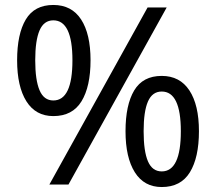

<svg xmlns="http://www.w3.org/2000/svg" viewBox="-20 -744 871 774"><path d="M195 -724Q269 -724 307 -665.5Q345 -607 345 -501Q345 -395 308.5 -335.5Q272 -276 195 -276Q124 -276 86.5 -335.5Q49 -395 49 -501Q49 -607 84 -665.5Q119 -724 195 -724ZM652 -714 256 0H179L575 -714ZM195 -662Q157 -662 139.5 -621.5Q122 -581 122 -501Q122 -421 139.5 -380Q157 -339 195 -339Q272 -339 272 -501Q272 -662 195 -662ZM632 -438Q705 -438 743.5 -379.5Q782 -321 782 -215Q782 -109 745.5 -49.5Q709 10 632 10Q561 10 523.5 -49.5Q486 -109 486 -215Q486 -321 521 -379.5Q556 -438 632 -438ZM632 -375Q594 -375 576.5 -335Q559 -295 559 -215Q559 -134 576.5 -93.5Q594 -53 632 -53Q709 -53 709 -215Q709 -375 632 -375Z"/></svg>

Font: Noto Sans Indic Siyaq Numbers
Style: Regular
Weight: 400
Designer: Monotype Design Team
Foundry: Monotype Imaging Inc.
Version: Version 2.002; ttfautohint (v1.8.4.7-5d5b)